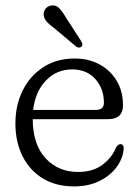

<svg xmlns="http://www.w3.org/2000/svg" viewBox="-20 -673 508 704"><path d="M431 -287Q431 -236 375.5 -236H100Q100.5 -143 147 -92.8Q193.5 -42.5 266 -42.5Q321.5 -42.5 356.5 -69.5Q391.5 -96.5 404.5 -130.5Q412 -144.5 421.5 -144.5Q434.5 -144 433.5 -127Q430.5 -91.5 407.2 -60Q384 -28.5 344 -9Q304 10.5 251.5 10.5Q185 10.5 137 -18.8Q89 -48 62.8 -100.2Q36.5 -152.5 36.5 -220Q36.5 -288 63.5 -341.8Q90.5 -395.5 139.2 -427Q188 -458.5 254 -458.5Q305 -458.5 345 -436.8Q385 -415 408 -376.5Q431 -338 431 -287ZM245 -418.5Q187.5 -418.5 148.5 -377.8Q109.5 -337 101.5 -270H332Q361 -270 361 -296Q361 -348.5 329.2 -383.5Q297.5 -418.5 245 -418.5ZM221.5 -609 277.5 -522.5Q280.5 -517.5 281.8 -512Q283 -506.5 278.5 -502Q271 -495 259.5 -502L178 -570.5Q162.5 -581.5 152.8 -592Q143 -602.5 140.5 -615.5Q138.5 -628.5 145.8 -639.2Q153 -650 166.5 -652.5Q184 -656 196.2 -643.8Q208.5 -631.5 221.5 -609Z"/></svg>

Font: Fraunces 72pt SuperSoft Light
Style: Regular
Weight: 300
Version: Version 1.000;[0bf87f6ff]